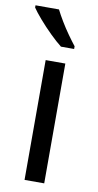

<svg xmlns="http://www.w3.org/2000/svg" viewBox="-89 -806 434 846"><g transform="rotate(10 128.5 -383.0)"><path d="M173 0H85V-536H173ZM104 -766Q115 -744 131.5 -716.5Q148 -689 166.5 -663Q185 -637 200 -618V-606H141Q118 -624 89 -652.5Q60 -681 35.5 -709.5Q11 -738 -1 -756V-766Z"/></g></svg>

Font: Noto Sans Tifinagh Adrar
Style: Regular
Weight: 400
Designer: JamraPatel
Foundry: JamraPatel LLC
Version: Version 2.006; ttfautohint (v1.8.4.7-5d5b)